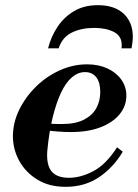

<svg xmlns="http://www.w3.org/2000/svg" viewBox="-20 -711 534 743"><path d="M234 12Q170 12 124.5 -16Q79 -44 54.5 -88.5Q30 -133 30 -184Q30 -236 54 -285.5Q78 -335 118.5 -375Q159 -415 210.5 -438.5Q262 -462 317 -462Q361 -462 395 -446.5Q429 -431 449 -403.5Q469 -376 469 -341Q469 -301 443 -269Q417 -237 369 -218.5Q321 -200 255 -200Q231 -200 204 -202Q177 -204 156 -207Q135 -210 128 -211L133 -241Q150 -234 169.5 -232.5Q189 -231 219 -231Q272 -231 305 -248Q338 -265 353 -293Q368 -321 368 -355Q368 -392 352.5 -412Q337 -432 309 -432Q282 -432 258.5 -412Q235 -392 216.5 -353Q198 -314 184 -257.5Q170 -201 163 -127Q159 -73 179.5 -48Q200 -23 247 -23Q292 -23 341 -48.5Q390 -74 433 -141L455 -124Q419 -63 363.5 -25.5Q308 12 234 12ZM166 -524Q178 -571 203.5 -608.5Q229 -646 267.5 -668.5Q306 -691 359 -691Q423 -691 458.5 -658Q494 -625 494 -568Q494 -559 492.5 -547.5Q491 -536 489 -524H450Q451 -528 451 -531Q451 -534 451 -537Q451 -572 420.5 -587.5Q390 -603 344 -603Q295 -603 258 -585Q221 -567 207 -524Z"/></svg>

Font: Libre Bodoni Medium
Style: Italic
Weight: 500
Italic angle: -13°
Designer: Pablo Impallari, Rodrigo Fuenzalida
Foundry: Impallari Type
Version: Version 2.005;gftools[0.9.23]